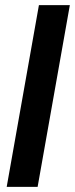

<svg xmlns="http://www.w3.org/2000/svg" viewBox="-20 -725 291 745"><path d="M6 0 131 -705H251L126 0Z"/></svg>

Font: DM Sans 36pt SemiBold
Style: Italic
Weight: 600
Italic angle: -10°
Designer: Colophon Foundry, Jonny Pinhorn
Foundry: Colophon Foundry
Version: Version 4.004;gftools[0.9.30]